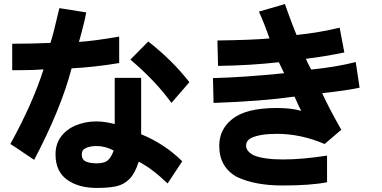

<svg xmlns="http://www.w3.org/2000/svg" viewBox="-20 -778 1880 944"><path d="M566 -468Q447 -448 332 -442Q280 -243 148 8L90 -31Q78 -39 63.5 -49Q49 -59 31 -70Q142 -272 194 -437Q150 -433 83 -433H40V-563Q136 -563 228 -567Q244 -617 261 -693L272 -738L404 -717Q398 -683 388 -646Q378 -609 375 -596Q372 -588 368 -572Q438 -576 566 -598ZM893 -353Q847 -299 823 -272Q745 -380 621 -485L709 -574Q828 -481 911 -374ZM804 124Q727 50 662 17Q644 74 617 101.5Q590 129 553.5 137.5Q517 146 456 146Q365 146 309 105Q253 64 253 -19Q253 -71 281 -107.5Q309 -144 355 -162.5Q401 -181 454 -181Q495 -181 544 -168V-395H674V-118Q789 -71 876 15ZM454 -60Q426 -60 404 -51Q382 -42 382 -19Q382 7 402 16Q422 25 456 25Q491 25 508.5 11.5Q526 -2 539 -38Q497 -60 454 -60Z M1588 118Q1507 134 1369 134Q1234 134 1145 92Q1058 44 1058 -61Q1058 -141 1120 -191Q1187 -247 1341 -247Q1412 -247 1461 -233Q1453 -247 1428 -303Q1265 -280 1030 -272L1027 -394Q1181 -398 1377 -418L1351 -472Q1207 -456 1052 -454L1049 -579Q1215 -581 1305 -589Q1281 -659 1253 -721L1381 -758L1393 -724Q1418 -654 1438 -606Q1553 -618 1650 -642L1673 -520Q1570 -499 1484 -489Q1490 -473 1510 -436Q1636 -449 1729 -473L1748 -347Q1686 -333 1564 -320Q1596 -249 1658 -140L1576 -70Q1459 -120 1342 -120Q1258 -120 1216 -100Q1190 -87 1190 -61Q1190 -35 1226 -15Q1276 6 1371 6Q1467 6 1588 -13Z"/></svg>

Font: BM Euljiro oraeorae
Style: Regular
Weight: 400
Designer: Bongjin Kim; Bomjun Kim; Myungsoo Han; Hyesun Chae; Mikyoung Jeong; Wujin Sim; Minjae Kang; Suwha Jang;
Foundry: Sandoll Inc.
Version: Version 1.000;hotconv 1.0.109;makeexe 2.5.65596